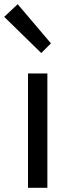

<svg xmlns="http://www.w3.org/2000/svg" viewBox="-41 -892 336 912"><path d="M92 0H184V-543H92ZM155 -640 201 -686 43 -872 -21 -812Z"/></svg>

Font: Noto Sans Mono CJK HK
Style: Regular
Weight: 400
Designer: Ryoko NISHIZUKA 西塚涼子 (kana, bopomofo & ideographs); Paul D. Hunt (Latin, Greek & Cyrillic); Sandoll Communications 산돌커뮤니
Foundry: Adobe
Version: Version 2.004;hotconv 1.0.118;makeotfexe 2.5.65603